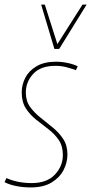

<svg xmlns="http://www.w3.org/2000/svg" viewBox="-29 -810 399 840"><path d="M-9 -13 -1 -31Q21 -21 49 -15Q77 -9 110 -9Q176 -9 211 -46Q246 -83 246 -132Q246 -171 228 -197.5Q210 -224 183 -244.5Q156 -265 129 -286.5Q102 -308 84 -336Q66 -364 66 -406Q66 -439 81.5 -469.5Q97 -500 130.5 -520Q164 -540 216 -540Q241 -540 267 -534.5Q293 -529 311 -520L303 -503Q284 -510 261.5 -516Q239 -522 213 -522Q149 -522 116.5 -487Q84 -452 84 -405Q84 -368 102.5 -342.5Q121 -317 148 -295.5Q175 -274 202 -252Q229 -230 247.5 -202Q266 -174 266 -134Q266 -99 249 -66Q232 -33 196.5 -11.5Q161 10 106 10Q72 10 42 4Q12 -2 -9 -13ZM350 -790 230 -596H209L151 -790H167L222 -617L332 -790Z"/></svg>

Font: Georama SemiCondensed Thin
Style: Italic
Weight: 100
Width: 4
Italic angle: -9°
Designer: Jean-Baptiste Levee
Foundry: Production Type
Version: Version 1.000